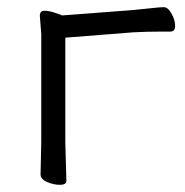

<svg xmlns="http://www.w3.org/2000/svg" viewBox="-20 -505 516 535"><path d="M93 -19 95 -108V-410L91 -461Q91 -475 104 -475Q117 -475 134.5 -469Q152 -463 153 -462L351 -477Q374 -479 399.5 -482Q425 -485 436.5 -485Q448 -485 458 -467Q468 -449 468 -433Q468 -417 455 -417H432Q390 -417 352 -415L162 -400V-107L165 -1Q165 10 147 10Q129 10 111 2Q93 -6 93 -19Z"/></svg>

Font: LXGW WenKai Lite
Style: Regular
Weight: 400
Designer: LXGW / Fontworks Inc.
Foundry: LXGW / Fontworks Inc.
Version: Version 1.511; March 25, 2025